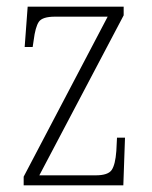

<svg xmlns="http://www.w3.org/2000/svg" viewBox="-20 -556 455 576"><path d="M51 0V-26L303 -506H145Q107 -506 96.5 -490.5Q86 -475 81 -435L78 -415H54L63 -536H351V-510L98 -30H267Q304 -30 315 -46Q326 -62 329 -103L331 -143H355L350 0Z"/></svg>

Font: Noto Serif Khmer Condensed ExtraLight
Style: Regular
Weight: 250
Width: 3
Designer: Danh Hong and the Monotype Design Team
Foundry: Monotype Imaging Inc.
Version: Version 2.004